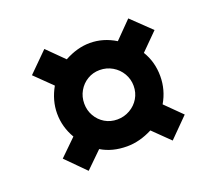

<svg xmlns="http://www.w3.org/2000/svg" viewBox="-87 -692 745 678"><g transform="rotate(-20 285.5 -353.5)"><path d="M296.9 -159.7Q241.2 -159.7 200.2 -184.6L139.2 -125L67.9 -196.8L129.9 -257.3Q103.5 -302.2 103.5 -353Q103.5 -401.9 129.9 -448.7L66.4 -510.7L139.2 -583L201.2 -521.5Q249.5 -547.9 296.9 -547.9Q347.2 -547.9 392.6 -520L454.6 -583L527.8 -512.7L464.8 -449.7Q491.2 -406.7 491.2 -353Q491.2 -301.3 464.8 -256.3L525.9 -195.8L454.6 -124L392.6 -184.6Q344.2 -159.7 296.9 -159.7ZM391.1 -353Q391.1 -377.9 378.7 -399.4Q366.2 -420.9 344.5 -433.6Q322.8 -446.3 296.9 -446.3Q271.5 -446.3 250.7 -433.8Q230 -421.4 217.8 -400.1Q205.6 -378.9 205.6 -353Q205.6 -327.6 217.8 -306.4Q230 -285.2 250.7 -272.9Q271.5 -260.7 296.9 -260.7Q322.8 -260.7 344.5 -273.2Q366.2 -285.6 378.7 -306.6Q391.1 -327.6 391.1 -353Z"/></g></svg>

Font: Viking Open Sans
Style: Bold Italic
Weight: 700
Italic angle: -12°
Foundry: Ascender Corporation
Version: Version 2.000